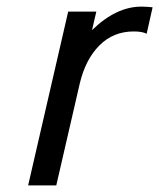

<svg xmlns="http://www.w3.org/2000/svg" viewBox="-20 -560 481 580"><path d="M423 -458Q410 -465 384 -465Q322 -465 280 -422.5Q238 -380 221 -308L150 0H65L186 -525H271L258 -469Q331 -540 407 -540Q423 -540 441 -538Z"/></svg>

Font: Miedinger
Style: Italic
Weight: 400
Italic angle: -13°
Version: Version 001.000